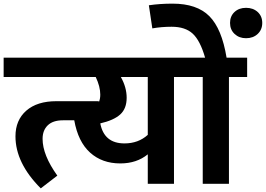

<svg xmlns="http://www.w3.org/2000/svg" viewBox="-40 -1010 1461 1055"><path d="M1016 -693V-587H916V0H772V-162Q711 -112 621 -112Q521 -112 455 -171.5Q389 -231 368 -349H306Q251 -349 222.5 -321.5Q194 -294 194 -247Q194 -158 275 -45L184 25Q45 -114 45 -261Q45 -350 104.5 -402Q164 -454 270 -454H503V-448Q511 -466 511 -490Q511 -534 486 -587H-20V-693ZM772 -269V-587H624Q656 -530 656 -473Q656 -413 620.5 -381Q585 -349 511 -332Q532 -222 644 -222Q720 -222 772 -269Z M1205 -693H1318V-587H1218V0H1074V-587H976V-693H1087Q1060 -787 1019 -825Q978 -863 903 -863Q847 -863 797 -854L778 -981Q839 -990 908 -990Q1042 -990 1110.5 -921Q1179 -852 1205 -693ZM1312 -800Q1274 -800 1249 -823.5Q1224 -847 1224 -884Q1224 -921 1248.5 -944Q1273 -967 1312 -967Q1351 -967 1376 -944Q1401 -921 1401 -884Q1401 -847 1376 -823.5Q1351 -800 1312 -800Z"/></svg>

Font: FiraGO
Style: Bold
Weight: 700
Designer: bBox Type
Foundry: bBox Type GmbH
Version: Version 1.001;PS 001.001;hotconv 1.0.88;makeotf.lib2.5.64775